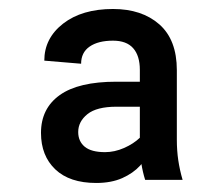

<svg xmlns="http://www.w3.org/2000/svg" viewBox="-20 -741 486 423"><path d="M288.1 -586.9Q288.1 -618.2 273.4 -634.8Q258.8 -651.4 229 -651.4Q196.3 -651.4 177.5 -638.4Q158.7 -625.5 158.7 -600.6L77.6 -607.4Q77.6 -656.7 119.1 -689Q160.6 -721.2 229 -721.2Q292.5 -721.2 331.1 -687.3Q369.6 -653.3 369.6 -586.4V-433.1Q369.6 -409.2 372.8 -387.7Q376 -366.2 382.3 -344.7H299.8Q294.4 -361.8 291.3 -381.3Q288.1 -400.9 288.1 -420.9ZM309.1 -505.9H236.8Q192.9 -505.9 172.6 -489.5Q152.3 -473.1 152.3 -450.2Q152.3 -429.7 166.7 -417.7Q181.2 -405.8 211.4 -405.8Q232.4 -405.8 253.4 -415Q274.4 -424.3 288.3 -437.7Q302.2 -451.2 302.2 -463.9L310.5 -408.7Q303.7 -392.6 288.6 -376Q273.4 -359.4 249.3 -348.6Q225.1 -337.9 191.9 -337.9Q133.3 -337.9 101.8 -367.9Q70.3 -397.9 70.3 -448.2Q70.3 -502 111.6 -531.5Q152.8 -561 236.3 -561H308.6Z"/></svg>

Font: Heebo Medium
Style: Regular
Weight: 500
Designer: Oded Ezer
Foundry: Ezer Type House
Version: Version 3.100